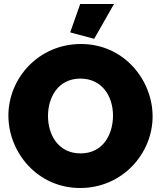

<svg xmlns="http://www.w3.org/2000/svg" viewBox="-20 -934 805 960"><path d="M550 -914H381L331 -772L451 -740ZM381 6C592 6 743 -166 743 -352C743 -533 601 -714 385 -714C174 -714 22 -544 22 -356C22 -173 166 6 381 6ZM220 -354C220 -447 270 -541 382 -541C491 -541 545 -452 545 -356C545 -263 496 -167 383 -167C272 -167 220 -259 220 -354Z"/></svg>

Font: Raleway Black
Style: Regular
Weight: 900
Designer: Matt McInerney, Pablo Impallari, Rodrigo Fuenzalida
Foundry: Matt McInerney, Pablo Impallari, Rodrigo Fuenzalida
Version: Version 3.000g; ttfautohint (v1.5) -l 8 -r 28 -G 28 -x 14 -D